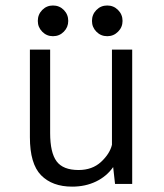

<svg xmlns="http://www.w3.org/2000/svg" viewBox="-20 -686 610 716"><path d="M177.5 -551Q154 -551 137.5 -567.8Q121 -584.5 121 -608Q121 -632 137.5 -648.8Q154 -665.5 177.5 -665.5Q201.5 -665.5 218 -648.8Q234.5 -632 234.5 -608Q234.5 -584.5 218 -567.8Q201.5 -551 177.5 -551ZM380 -551Q356 -551 339.5 -567.8Q323 -584.5 323 -608Q323 -632 339.5 -648.8Q356 -665.5 380 -665.5Q403.5 -665.5 420.2 -648.8Q437 -632 437 -608Q437 -584.5 420.2 -567.8Q403.5 -551 380 -551ZM249 10Q175 10 133.2 -32.5Q91.5 -75 91.5 -174.5V-501H167V-190Q167 -117 191 -84.5Q215 -52 273 -52Q324 -52 356.8 -82.2Q389.5 -112.5 397.5 -146V-501H473V0H409L402 -63Q378 -28.5 338.2 -9.2Q298.5 10 249 10Z"/></svg>

Font: League Mono Narrow Light
Style: Regular
Weight: 300
Width: 3
Designer: Tyler Finck
Foundry: The League of Moveable Type / Tyler Finck
Version: Version 2.210